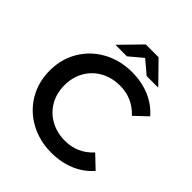

<svg xmlns="http://www.w3.org/2000/svg" viewBox="-241 -1047 1210 1210"><g transform="rotate(45 363.5 -442.0)"><path d="M44 -350Q44 -453 93 -535Q142 -617 227.5 -663.5Q313 -710 419 -710Q505 -710 576 -680Q647 -650 696 -593L612 -514Q536 -596 425 -596Q353 -596 296 -564.5Q239 -533 207 -477Q175 -421 175 -350Q175 -279 207 -223Q239 -167 296 -135.5Q353 -104 425 -104Q536 -104 612 -187L696 -107Q647 -50 575.5 -20Q504 10 418 10Q312 10 226.5 -36.5Q141 -83 92.5 -165Q44 -247 44 -350ZM501 -757 413 -831 325 -757H222L356 -894H470L604 -757Z"/></g></svg>

Font: mBank SemiBold
Style: Regular
Weight: 600
Designer: Julieta Ulanovsky
Foundry: Julieta Ulanovsky
Version: Version 7.200